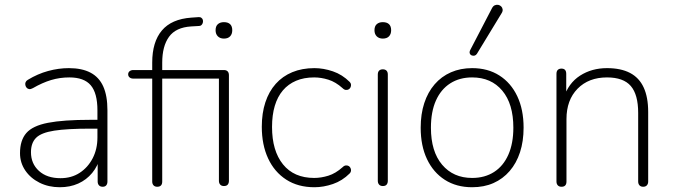

<svg xmlns="http://www.w3.org/2000/svg" viewBox="-20 -778 2824 806"><path d="M231 8Q184 8 146 -11Q108 -30 86 -62.5Q64 -95 64 -135Q64 -189 90.5 -219.5Q117 -250 181.5 -262.5Q246 -275 359 -275H400V-238H361Q262 -238 207.5 -229.5Q153 -221 131.5 -199.5Q110 -178 110 -139Q110 -91 143.5 -60.5Q177 -30 234 -30Q280 -30 314.5 -52.5Q349 -75 369 -113.5Q389 -152 389 -201V-315Q389 -387 361 -420Q333 -453 271 -453Q231 -453 194.5 -442Q158 -431 118 -408Q109 -403 102.5 -404Q96 -405 92 -409.5Q88 -414 86.5 -420.5Q85 -427 87.5 -433Q90 -439 97 -443Q138 -468 182 -480Q226 -492 269 -492Q324 -492 360 -473Q396 -454 413.5 -415Q431 -376 431 -315V-16Q431 -6 426 0Q421 6 411 6Q401 6 395.5 0Q390 -6 390 -16V-121H401Q391 -81 367 -52Q343 -23 308.5 -7.5Q274 8 231 8Z M640 6Q630 6 624.5 0Q619 -6 619 -16V-448H540Q530 -448 524 -453Q518 -458 518 -466Q518 -474 524 -479Q530 -484 540 -484H629L619 -473V-515Q619 -602 659.5 -650Q700 -698 783 -704L812 -706Q820 -707 825 -703.5Q830 -700 831.5 -694.5Q833 -689 831.5 -683Q830 -677 826 -673Q822 -669 816 -669L782 -667Q718 -663 689.5 -623.5Q661 -584 661 -515V-470L653 -484H920Q930 -484 935.5 -478.5Q941 -473 941 -462V-19Q941 -9 936 -3Q931 3 920 3Q910 3 904.5 -3Q899 -9 899 -19V-448H661V-16Q661 6 640 6ZM920 -616Q904 -616 894.5 -625.5Q885 -635 885 -651Q885 -668 894.5 -676.5Q904 -685 920 -685Q937 -685 946 -676.5Q955 -668 955 -651Q955 -635 946 -625.5Q937 -616 920 -616Z M1300 8Q1231 8 1181.5 -24Q1132 -56 1105.5 -113Q1079 -170 1079 -246Q1079 -303 1094 -348.5Q1109 -394 1137.5 -426Q1166 -458 1207 -475Q1248 -492 1300 -492Q1338 -492 1377.5 -478.5Q1417 -465 1448 -434Q1453 -429 1453.5 -423Q1454 -417 1451.5 -411.5Q1449 -406 1444 -403Q1439 -400 1432 -400.5Q1425 -401 1418 -408Q1389 -434 1358.5 -443.5Q1328 -453 1299 -453Q1256 -453 1223 -439Q1190 -425 1167.5 -398.5Q1145 -372 1133.5 -333.5Q1122 -295 1122 -245Q1122 -145 1168 -88Q1214 -31 1299 -31Q1328 -31 1358.5 -40.5Q1389 -50 1418 -76Q1425 -83 1432 -83.5Q1439 -84 1444 -81Q1449 -78 1451.5 -72.5Q1454 -67 1453.5 -61Q1453 -55 1448 -50Q1417 -19 1377.5 -5.5Q1338 8 1300 8Z M1587 3Q1577 3 1571.5 -3Q1566 -9 1566 -19V-465Q1566 -476 1571.5 -481.5Q1577 -487 1587 -487Q1597 -487 1602.5 -481.5Q1608 -476 1608 -465V-19Q1608 -9 1603 -3Q1598 3 1587 3ZM1587 -616Q1571 -616 1561.5 -625.5Q1552 -635 1552 -651Q1552 -668 1561.5 -676.5Q1571 -685 1587 -685Q1604 -685 1613 -676.5Q1622 -668 1622 -651Q1622 -635 1613 -625.5Q1604 -616 1587 -616Z M1962 8Q1896 8 1847.5 -23Q1799 -54 1772.5 -110Q1746 -166 1746 -242Q1746 -299 1761 -345Q1776 -391 1804.5 -424Q1833 -457 1873 -474.5Q1913 -492 1962 -492Q2028 -492 2076.5 -461Q2125 -430 2151.5 -374Q2178 -318 2178 -242Q2178 -185 2163 -139Q2148 -93 2119.5 -60Q2091 -27 2051.5 -9.5Q2012 8 1962 8ZM1962 -31Q2015 -31 2054 -56Q2093 -81 2114 -128.5Q2135 -176 2135 -242Q2135 -342 2088.5 -397.5Q2042 -453 1962 -453Q1909 -453 1870 -428Q1831 -403 1810 -356Q1789 -309 1789 -242Q1789 -142 1836 -86.5Q1883 -31 1962 -31ZM1982 -552Q1978 -546 1972 -544.5Q1966 -543 1960 -545.5Q1954 -548 1952 -554Q1950 -560 1954 -568L2045 -743Q2050 -753 2057.5 -756Q2065 -759 2072 -757.5Q2079 -756 2084 -751Q2089 -746 2090 -738.5Q2091 -731 2086 -723Z M2337 6Q2327 6 2321.5 0Q2316 -6 2316 -16V-468Q2316 -479 2321.5 -484.5Q2327 -490 2337 -490Q2347 -490 2352 -484.5Q2357 -479 2357 -468V-366H2346Q2366 -429 2415 -460.5Q2464 -492 2528 -492Q2586 -492 2624.5 -472Q2663 -452 2682 -411Q2701 -370 2701 -308V-16Q2701 -6 2695.5 0Q2690 6 2680 6Q2670 6 2664.5 0Q2659 -6 2659 -16V-304Q2659 -381 2628 -417Q2597 -453 2528 -453Q2451 -453 2404.5 -405.5Q2358 -358 2358 -278V-16Q2358 6 2337 6Z"/></svg>

Font: Nunito ExtraLight ExtraLight
Style: Regular
Weight: 250
Version: Version 3.602